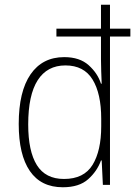

<svg xmlns="http://www.w3.org/2000/svg" viewBox="-20 -780 570 810"><path d="M245 10Q153 10 106 -58.5Q59 -127 59 -257Q59 -394 109 -466.5Q159 -539 251 -539Q316 -539 354 -505Q392 -471 406 -427H409Q408 -453 407 -479Q406 -505 406 -530V-626H218V-659H406V-760H444V-659H530V-626H444V0H414L409 -103H406Q390 -58 352 -24Q314 10 245 10ZM250 -25Q334 -25 370.5 -84.5Q407 -144 407 -247V-279Q407 -385 370.5 -444.5Q334 -504 256 -504Q179 -504 139 -441.5Q99 -379 99 -255Q99 -142 135.5 -83.5Q172 -25 250 -25Z"/></svg>

Font: Noto Sans Mono Condensed ExtraLight
Style: Regular
Weight: 200
Width: 3
Designer: Monotype Design Team
Foundry: Monotype Imaging Inc.
Version: Version 2.014; ttfautohint (v1.8.4.7-5d5b)